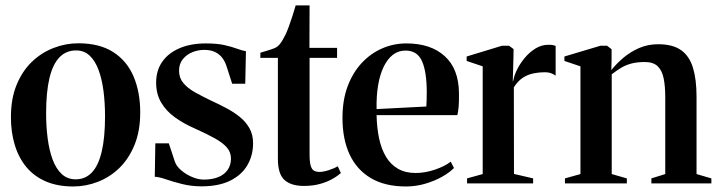

<svg xmlns="http://www.w3.org/2000/svg" viewBox="-20 -680 2664 712"><path d="M20.5 -245.5Q20.5 -314 41.5 -365.2Q62.5 -416.5 98.2 -450.8Q134 -485 178.8 -502.2Q223.5 -519.5 270.5 -519.5Q349 -519.5 400 -486.8Q451 -454 475.5 -396Q500 -338 500 -263Q500 -194.5 479 -143Q458 -91.5 422.8 -57.2Q387.5 -23 343 -5.8Q298.5 11.5 251.5 11.5Q193.5 11.5 150 -7.2Q106.5 -26 78 -60.2Q49.5 -94.5 35 -141.8Q20.5 -189 20.5 -245.5ZM261 -15Q296.5 -15 320.8 -40.5Q345 -66 357.2 -118Q369.5 -170 369.5 -248.5Q369.5 -297 364 -341Q358.5 -385 346 -419.2Q333.5 -453.5 313 -473.2Q292.5 -493 262 -493Q225.5 -493 200.8 -467.8Q176 -442.5 163.5 -390.8Q151 -339 151 -259Q151 -210.5 156.8 -166.5Q162.5 -122.5 175.2 -88.2Q188 -54 209 -34.5Q230 -15 261 -15Z M727.5 11Q689.5 11 655.5 2.5Q621.5 -6 595.5 -15Q569.5 -24 554 -24.5L556 -148.5H606L628.5 -80.5Q634 -64 651.5 -48.8Q669 -33.5 692 -23.8Q715 -14 735.5 -14Q766.5 -14 789 -23Q811.5 -32 824 -49.8Q836.5 -67.5 836.5 -92Q836.5 -115 821.8 -132.5Q807 -150 777 -166.8Q747 -183.5 702.5 -203.5Q661 -221.5 628.5 -245Q596 -268.5 577.5 -300Q559 -331.5 559 -373.5Q559 -419 582 -451.5Q605 -484 646.5 -501.5Q688 -519 743 -519Q784.5 -519 812.2 -512.8Q840 -506.5 858.8 -499.5Q877.5 -492.5 892 -490L889.5 -369.5H841L820 -434.5Q814.5 -452 804 -465.8Q793.5 -479.5 777.2 -487.2Q761 -495 737 -495Q715.5 -495 694.2 -486.8Q673 -478.5 658.5 -461.2Q644 -444 644 -417.5Q644 -391 660 -372Q676 -353 702.2 -338.2Q728.5 -323.5 759.5 -308.5Q790 -294.5 818.5 -279.5Q847 -264.5 869.5 -246.2Q892 -228 905.2 -204.2Q918.5 -180.5 918.5 -148.5Q918.5 -103.5 897.2 -67.2Q876 -31 833.5 -10Q791 11 727.5 11Z M1107 9.5Q1059.5 9.5 1035 -12.5Q1010.5 -34.5 1010.5 -91V-465.5H945.5V-484.5Q953 -487 963.8 -490Q974.5 -493 985.5 -496.8Q996.5 -500.5 1002.5 -503.5Q1011 -508 1017.2 -515.8Q1023.5 -523.5 1028.8 -533Q1034 -542.5 1039 -552Q1044 -562.5 1050.8 -580.8Q1057.5 -599 1064.5 -620.5Q1071.5 -642 1076.5 -660H1128L1127.5 -502.5H1230V-465.5H1128V-107.5Q1128 -80 1132 -66Q1136 -52 1144.2 -47.2Q1152.5 -42.5 1164.5 -42.5Q1179 -42.5 1199.2 -49Q1219.5 -55.5 1232.5 -63.5L1244 -38.5Q1231 -26.5 1211 -15.5Q1191 -4.5 1165 2.5Q1139 9.5 1107 9.5Z M1485.5 11.5Q1407.5 11.5 1355.2 -19.5Q1303 -50.5 1276.5 -107.2Q1250 -164 1250 -242.5Q1250 -308.5 1269 -359.5Q1288 -410.5 1321.2 -446.2Q1354.5 -482 1397.2 -500.5Q1440 -519 1487 -519Q1577 -519 1629 -472Q1681 -425 1682 -335.5Q1682.5 -304 1680.8 -284.2Q1679 -264.5 1676 -253H1376.5Q1377.5 -205 1386 -165.8Q1394.5 -126.5 1411.8 -98Q1429 -69.5 1456.2 -54Q1483.5 -38.5 1521 -38.5Q1556.5 -38.5 1593.2 -51Q1630 -63.5 1651.5 -80.5L1663.5 -57Q1647.5 -40.5 1619.8 -24.8Q1592 -9 1557.2 1.2Q1522.5 11.5 1485.5 11.5ZM1376.5 -275.5 1561 -285Q1562 -299.5 1562.2 -312Q1562.5 -324.5 1562.5 -338.5Q1562.5 -413.5 1545 -453Q1527.5 -492.5 1484 -492.5Q1457.5 -492.5 1437.2 -477Q1417 -461.5 1403 -432.8Q1389 -404 1382.2 -364.2Q1375.5 -324.5 1376.5 -275.5Z M1712 0V-18.5L1770 -34.5V-434L1710.5 -454V-470.5L1842 -510.5H1867.5L1884.5 -498L1884 -464.5L1881.5 -377.5L1884 -383Q1886.5 -399.5 1897.2 -421.5Q1908 -443.5 1925.5 -464.8Q1943 -486 1965.5 -500Q1988 -514 2014 -514Q2024 -514 2030.2 -512.8Q2036.5 -511.5 2040.5 -509.5V-399.5Q2035.5 -403.5 2025.2 -407.8Q2015 -412 2001 -412Q1978 -412 1956.8 -407.5Q1935.5 -403 1917.5 -390.8Q1899.5 -378.5 1885.5 -356L1886 -35L1957 -18.5V0Z M2132.5 -34.5V-434L2073 -454V-470.5L2207 -510.5H2231L2248 -497.5V-458.5L2247 -420Q2265 -443 2290.8 -465Q2316.5 -487 2349.2 -501.5Q2382 -516 2420.5 -516Q2475 -516 2506 -493.8Q2537 -471.5 2550 -428Q2563 -384.5 2563 -321.5V-34.5L2618 -18.5V0H2395.5V-18.5L2447 -34.5V-319.5Q2447 -359.5 2441.2 -388.8Q2435.5 -418 2419.2 -434Q2403 -450 2371.5 -450Q2343 -450 2321.8 -444.5Q2300.5 -439 2283.2 -428.5Q2266 -418 2248.5 -404.5V-34.5L2304.5 -18.5V0H2075V-18.5Z"/></svg>

Font: Merriweather 144pt SemiBold
Style: Regular
Weight: 600
Version: Version 2.100